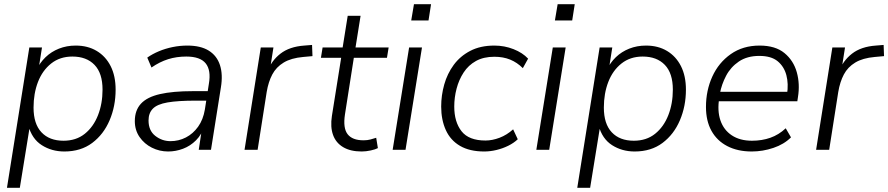

<svg xmlns="http://www.w3.org/2000/svg" viewBox="-20 -710 4210 910"><path d="M13 180 119 -485H179L162 -377H152Q169 -413 196 -439Q223 -465 259.5 -479.5Q296 -494 339 -494Q396 -494 438.5 -468.5Q481 -443 504.5 -396.5Q528 -350 528 -285Q528 -207 499.5 -140Q471 -73 417 -32.5Q363 8 285 8Q225 8 178 -22Q131 -52 114 -116H122L74 180ZM281 -43Q341 -43 382 -76Q423 -109 444.5 -164Q466 -219 466 -285Q466 -363 428 -402.5Q390 -442 323 -442Q264 -442 222.5 -409Q181 -376 160 -321.5Q139 -267 139 -200Q139 -123 176.5 -83Q214 -43 281 -43Z M777 8Q736 8 700 -10Q664 -28 641.5 -60.5Q619 -93 619 -136Q619 -187 648 -218.5Q677 -250 738 -264Q799 -278 894 -278H975L968 -233H908Q823 -233 774 -224.5Q725 -216 704.5 -195Q684 -174 684 -139Q684 -91 716 -66Q748 -41 788 -41Q827 -41 861 -58.5Q895 -76 919 -109.5Q943 -143 951 -191L970 -313Q981 -377 955 -409.5Q929 -442 863 -442Q817 -442 777 -429.5Q737 -417 698 -390L678 -437Q702 -454 733 -467Q764 -480 798.5 -487Q833 -494 868 -494Q931 -494 969.5 -470Q1008 -446 1022.5 -401.5Q1037 -357 1027 -296L980 0H922L939 -113H949Q936 -72 909 -45Q882 -18 847.5 -5Q813 8 777 8Z M1139 0 1216 -485H1276L1258 -370H1247Q1266 -422 1309 -455.5Q1352 -489 1422 -494L1459 -497L1461 -444L1417 -440Q1360 -435 1324.5 -413.5Q1289 -392 1270.5 -357Q1252 -322 1244 -274L1201 0Z M1694 8Q1641 8 1606.5 -12.5Q1572 -33 1558.5 -70.5Q1545 -108 1553 -160L1597 -436H1501L1509 -485H1604L1628 -635H1689L1665 -485H1822L1814 -436H1657L1615 -168Q1605 -103 1627.5 -74Q1650 -45 1703 -45Q1721 -45 1736 -49Q1751 -53 1763 -57L1771 -8Q1760 -2 1737.5 3Q1715 8 1694 8Z M1929 -613 1942 -690H2023L2011 -613ZM1841 0 1919 -485H1980L1902 0Z M2275 8Q2206 8 2160.5 -18.5Q2115 -45 2093 -93.5Q2071 -142 2071 -205Q2071 -258 2085.5 -309.5Q2100 -361 2130.5 -402.5Q2161 -444 2209 -469Q2257 -494 2323 -494Q2371 -494 2414 -477Q2457 -460 2483 -432L2458 -387Q2431 -414 2398 -427.5Q2365 -441 2323 -441Q2272 -441 2236 -421Q2200 -401 2177.5 -366.5Q2155 -332 2144 -290Q2133 -248 2133 -205Q2133 -132 2167.5 -88Q2202 -44 2281 -44Q2313 -44 2347.5 -57Q2382 -70 2412 -97L2434 -50Q2415 -32 2388.5 -19Q2362 -6 2332.5 1Q2303 8 2275 8Z M2610 -613 2623 -690H2704L2692 -613ZM2522 0 2600 -485H2661L2583 0Z M2716 180 2822 -485H2882L2865 -377H2855Q2872 -413 2899 -439Q2926 -465 2962.5 -479.5Q2999 -494 3042 -494Q3099 -494 3141.5 -468.5Q3184 -443 3207.5 -396.5Q3231 -350 3231 -285Q3231 -207 3202.5 -140Q3174 -73 3120 -32.5Q3066 8 2988 8Q2928 8 2881 -22Q2834 -52 2817 -116H2825L2777 180ZM2984 -43Q3044 -43 3085 -76Q3126 -109 3147.5 -164Q3169 -219 3169 -285Q3169 -363 3131 -402.5Q3093 -442 3026 -442Q2967 -442 2925.5 -409Q2884 -376 2863 -321.5Q2842 -267 2842 -200Q2842 -123 2879.5 -83Q2917 -43 2984 -43Z M3543 8Q3476 8 3427 -17.5Q3378 -43 3352 -90Q3326 -137 3326 -203Q3326 -281 3356 -347Q3386 -413 3443.5 -453.5Q3501 -494 3580 -494Q3655 -494 3698 -458.5Q3741 -423 3756.5 -367.5Q3772 -312 3762 -250L3759 -230H3371L3378 -275H3729L3710 -262Q3718 -313 3707 -354Q3696 -395 3665.5 -420Q3635 -445 3579 -445Q3521 -445 3482 -418.5Q3443 -392 3421.5 -351Q3400 -310 3392 -267L3389 -246Q3379 -185 3394.5 -139.5Q3410 -94 3448.5 -68.5Q3487 -43 3544 -43Q3591 -43 3631 -57Q3671 -71 3704 -102L3729 -59Q3696 -26 3645.5 -9Q3595 8 3543 8Z M3848 0 3925 -485H3985L3967 -370H3956Q3975 -422 4018 -455.5Q4061 -489 4131 -494L4168 -497L4170 -444L4126 -440Q4069 -435 4033.5 -413.5Q3998 -392 3979.5 -357Q3961 -322 3953 -274L3910 0Z"/></svg>

Font: Nunito Sans 12pt Light
Style: Italic
Weight: 300
Italic angle: -9°
Designer: Vernon Adams
Foundry: Vernon Adams
Version: Version 3.101;gftools[0.9.27]